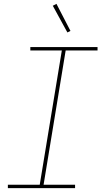

<svg xmlns="http://www.w3.org/2000/svg" viewBox="-20 -980 540 1000"><path d="M371 0H21V-18H187L302 -717H138V-735H488V-717H322L207 -18H371ZM331 -811 255 -950 274 -960 347 -819Z"/></svg>

Font: Iosevka Term Curly Th Obl
Style: Regular
Weight: 100
Italic angle: -9°
Designer: Belleve Invis
Foundry: Belleve Invis
Version: Version 32.3.0